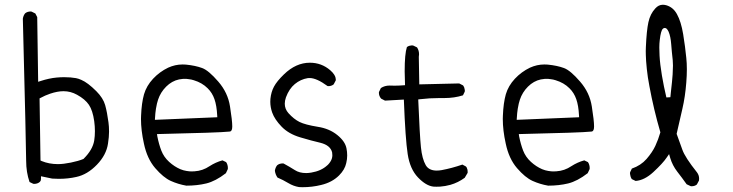

<svg xmlns="http://www.w3.org/2000/svg" viewBox="-20 -780 3040 796"><path d="M326.2 -121.1Q305.2 -112.3 273.9 -106Q242.7 -99.6 220.2 -99.6Q183.6 -99.6 152.8 -112.3L147.9 -114.7L144 -372.1Q168.5 -385.3 188 -391.6Q218.3 -401.9 243.2 -401.9Q272.9 -401.9 299.3 -387.2Q333 -368.7 348.6 -345.5Q364.3 -322.3 370.6 -277.8Q373.5 -256.3 373.5 -236.3Q373.5 -215.8 370.6 -197.3Q364.3 -159.2 327.1 -122.1ZM74.7 -702.6Q88.4 -165 88.4 -113.8Q88.4 -65.9 102.5 -25.4L117.7 -18.1Q119.6 -17.6 121.1 -17.6Q135.3 -17.6 144.5 -25.4Q148.4 -29.3 149.2 -32.7Q149.9 -36.1 149.9 -39.1V-49.3L196.3 -39.6Q210.4 -38.6 224.1 -38.6Q262.2 -38.6 296.4 -46.4Q342.3 -56.2 381.8 -97.2Q420.9 -137.7 427.7 -184.6Q432.1 -212.4 432.1 -234.1Q432.1 -255.9 429.7 -272.9Q424.3 -314 416 -344.2Q407.7 -373.5 379.4 -401.9Q343.8 -437.5 317.4 -448.7Q305.7 -454.1 294.9 -456.1Q273.4 -460 246.1 -460Q230.5 -460 214.8 -458.5Q183.6 -455.6 148.9 -444.3L138.2 -440.9L134.3 -709L126.5 -724.1L110.8 -731.9Q108.9 -732.4 107.4 -732.4Q93.3 -732.4 84 -724.6Q76.7 -715.3 74.7 -702.6Z M722.2 -450.7Q731.9 -452.6 738 -452.9Q744.1 -453.1 746.8 -453.1Q749.5 -453.1 753.7 -452.9Q757.8 -452.6 763.2 -451.7Q773.4 -450.7 783.7 -447.3Q817.9 -437 840.8 -414.1Q859.9 -395.5 869.1 -368.9Q878.4 -342.3 880.4 -302.2L880.9 -293.9L622.1 -283.2Q624 -315.4 626.5 -329.1Q630.4 -352.5 635.3 -366.7Q645.5 -397.5 668.9 -420.9Q692.4 -444.3 722.2 -450.7ZM786.6 -69.8Q781.2 -69.3 773.4 -69.3Q765.6 -69.3 753.2 -71.3Q740.7 -73.2 727.5 -78.6Q702.6 -89.4 681.2 -108.9Q659.2 -128.9 648.9 -155.5Q638.7 -182.1 632.3 -214.4L630.9 -224.1Q891.1 -230 929.7 -234.4L934.6 -234.9Q942.9 -237.8 942.9 -255.9Q942.9 -279.8 933.6 -338.4Q924.8 -396 884.8 -441.9Q844.7 -488.3 817.9 -498Q790 -508.3 750.5 -512.2Q743.7 -512.7 736.8 -512.7Q706.1 -512.7 677.2 -499.5Q641.6 -482.4 614.5 -453.4Q587.4 -424.3 577.1 -389.2Q566.9 -353 564.9 -300.3Q564.5 -293.9 564.5 -287.1Q564.5 -239.7 576.7 -184.6Q589.8 -122.1 623.5 -83Q657.2 -43.9 688 -30Q718.8 -16.1 752.4 -10.3Q797.4 -10.3 835.4 -19.5Q873.5 -28.8 916.5 -62L924.3 -78.6Q924.8 -80.6 924.8 -82.5Q924.8 -97.2 917.5 -107.9L902.3 -115.2Q874 -107.4 849.1 -91.3Q820.3 -71.8 786.6 -69.8Z M1233.9 -3.9Q1274.4 -3.9 1311.5 -13.2Q1356.9 -23.9 1385.7 -52.7Q1409.7 -76.7 1415.5 -104Q1419.4 -120.1 1419.4 -135.3Q1419.4 -150.4 1416.5 -164.6Q1411.1 -193.8 1378.4 -220.2Q1345.2 -247.1 1296.9 -254.4Q1245.6 -262.7 1221.7 -274.4Q1198.2 -286.1 1175.8 -311Q1160.6 -328.1 1160.6 -350.1Q1160.6 -362.3 1165.5 -376.5Q1178.7 -412.1 1202.4 -431.6Q1226.1 -451.2 1255.9 -456.1Q1259.8 -456.5 1263.7 -456.5Q1292.5 -456.5 1337.9 -423.3Q1339.4 -422.9 1343.3 -422.9Q1347.2 -422.9 1352.8 -424.6Q1358.4 -426.3 1363.3 -430.2L1372.1 -446.8Q1372.1 -448.7 1372.1 -451.4Q1372.1 -454.1 1370.8 -459Q1369.6 -463.9 1365.7 -470.2Q1359.9 -479.5 1349.1 -488.8Q1313 -520 1264.6 -520Q1207 -520 1157.2 -471.7Q1127.9 -443.4 1116 -421.1Q1104 -398.9 1101.1 -370.1Q1100.6 -364.3 1100.6 -357.9Q1100.6 -335.9 1108.4 -313.5Q1118.7 -284.7 1147.5 -254.9Q1176.3 -225.1 1224.4 -210.7Q1272.5 -196.3 1308.6 -188Q1349.6 -177.7 1356.9 -148.4Q1357.9 -142.6 1357.9 -136Q1357.9 -129.4 1355.5 -121.6Q1351.1 -108.9 1339.8 -97.2L1336.4 -94.2Q1311.5 -71.3 1270.5 -64.5Q1258.8 -62.5 1249.5 -62.5Q1221.2 -62.5 1202.6 -74.7Q1180.2 -88.9 1155.8 -102.1Q1153.8 -102.5 1152.3 -102.5Q1138.2 -102.5 1128.9 -94.7Q1121.6 -85.4 1119.6 -72.3Q1121.6 -56.6 1130.4 -43.9Q1153.3 -34.2 1175.3 -21Q1196.3 -8.3 1219.7 -4.4Q1227.1 -3.9 1233.9 -3.9Z M1616.2 -424.8 1595.2 -425.3Q1574.7 -425.3 1559.1 -415L1551.3 -398.9Q1550.8 -397.5 1550.8 -396Q1550.8 -381.8 1560.1 -371.1L1576.2 -362.8L1654.3 -367.2Q1660.6 -203.1 1670.2 -141.1Q1679.7 -79.1 1712.9 -44.4Q1746.1 -9.8 1776.9 -6.3Q1783.2 -5.9 1789.3 -5.9Q1795.4 -5.9 1804.7 -6.3Q1825.7 -7.8 1847.2 -13.7Q1879.4 -22.9 1906.7 -43L1918.5 -63Q1918.9 -64.9 1918.9 -66.2Q1918.9 -67.4 1918.7 -68.8Q1918.5 -70.3 1918.5 -72.5Q1918.5 -74.7 1918 -76.7Q1917.5 -78.6 1916.7 -80.3Q1916 -82 1915.5 -84Q1914.1 -87.4 1911.6 -89.8L1897 -97.7Q1853 -82.5 1811 -74.7Q1799.8 -72.8 1790.5 -72.8Q1758.3 -72.8 1745.1 -95.2Q1730 -121.6 1725.1 -169.4Q1720.2 -217.3 1713.9 -367.7L1721.7 -368.7Q1761.2 -373.5 1802.7 -373.5H1822.8Q1863.8 -373.5 1899.4 -384.8L1906.7 -399.9Q1907.2 -401.9 1907.2 -404.3Q1907.2 -406.7 1906.2 -410.6Q1905.3 -418.9 1899.9 -425.8L1883.8 -434.1L1718.3 -430.2L1716.3 -544.4Q1717.3 -550.3 1717.3 -554.7Q1717.3 -559.1 1716.8 -562.5Q1716.3 -565.9 1715.3 -569.8Q1713.4 -576.7 1709 -583.5L1692.9 -591.3Q1690.9 -591.8 1687.3 -591.8Q1683.6 -591.8 1678 -590.3Q1672.4 -588.9 1667 -585Q1657.7 -557.1 1657.7 -483.9Q1657.7 -461.4 1659.2 -426.8Q1633.8 -424.8 1616.2 -424.8Z M2222.2 -450.7Q2231.9 -452.6 2238 -452.9Q2244.1 -453.1 2246.8 -453.1Q2249.5 -453.1 2253.7 -452.9Q2257.8 -452.6 2263.2 -451.7Q2273.4 -450.7 2283.7 -447.3Q2317.9 -437 2340.8 -414.1Q2359.9 -395.5 2369.1 -368.9Q2378.4 -342.3 2380.4 -302.2L2380.9 -293.9L2122.1 -283.2Q2124 -315.4 2126.5 -329.1Q2130.4 -352.5 2135.3 -366.7Q2145.5 -397.5 2168.9 -420.9Q2192.4 -444.3 2222.2 -450.7ZM2286.6 -69.8Q2281.2 -69.3 2273.4 -69.3Q2265.6 -69.3 2253.2 -71.3Q2240.7 -73.2 2227.5 -78.6Q2202.6 -89.4 2181.2 -108.9Q2159.2 -128.9 2148.9 -155.5Q2138.7 -182.1 2132.3 -214.4L2130.9 -224.1Q2391.1 -230 2429.7 -234.4L2434.6 -234.9Q2442.9 -237.8 2442.9 -255.9Q2442.9 -279.8 2433.6 -338.4Q2424.8 -396 2384.8 -441.9Q2344.7 -488.3 2317.9 -498Q2290 -508.3 2250.5 -512.2Q2243.7 -512.7 2236.8 -512.7Q2206.1 -512.7 2177.2 -499.5Q2141.6 -482.4 2114.5 -453.4Q2087.4 -424.3 2077.1 -389.2Q2066.9 -353 2064.9 -300.3Q2064.5 -293.9 2064.5 -287.1Q2064.5 -239.7 2076.7 -184.6Q2089.8 -122.1 2123.5 -83Q2157.2 -43.9 2188 -30Q2218.8 -16.1 2252.4 -10.3Q2297.4 -10.3 2335.4 -19.5Q2373.5 -28.8 2416.5 -62L2424.3 -78.6Q2424.8 -80.6 2424.8 -82.5Q2424.8 -97.2 2417.5 -107.9L2402.3 -115.2Q2374 -107.4 2349.1 -91.3Q2320.3 -71.8 2286.6 -69.8Z M2742.7 -376Q2731.9 -421.4 2724.1 -467.5Q2716.3 -513.7 2714.4 -549.3Q2713.4 -566.4 2713.4 -582.8Q2713.4 -599.1 2715.3 -614.7Q2719.7 -652.8 2728 -660.6Q2731.4 -664.1 2735.8 -664.1Q2740.7 -664.1 2744.4 -660.4Q2748 -656.7 2752 -648.4Q2760.3 -628.9 2762.7 -596.7Q2765.1 -564.5 2769 -530.8Q2770 -521 2770 -508.3Q2770 -495.6 2768.6 -471.2Q2767.1 -446.8 2761.2 -396.5L2759.3 -377ZM2846.7 -7.8Q2860.4 -7.8 2869.1 -15.1L2877.9 -31.7Q2878.4 -35.6 2878.4 -39.6Q2878.4 -53.7 2869.6 -65.4Q2819.8 -127.9 2808.8 -159.7Q2797.9 -191.4 2785.2 -225.1L2809.1 -329.1Q2820.8 -379.4 2825.2 -437.5Q2827.6 -466.8 2827.6 -492.7Q2827.6 -518.6 2825.2 -540.5Q2820.8 -585.9 2812.3 -638.2Q2803.7 -690.4 2786.6 -721.2Q2771 -750 2742.2 -758.3Q2734.9 -760.3 2728 -760.3Q2710.4 -760.3 2696.8 -745.1Q2675.8 -722.7 2668.2 -688Q2660.6 -653.3 2657.7 -585Q2657.2 -575.2 2657.2 -568.1Q2657.2 -561 2657.5 -551.8Q2657.7 -542.5 2658.7 -526.6Q2659.7 -510.7 2661.6 -494.1Q2665 -460.4 2672.4 -422.4Q2689.9 -327.1 2717.8 -231.4Q2709 -201.2 2696.8 -175Q2684.6 -148.9 2660.6 -121.1Q2636.7 -93.8 2599.6 -81.1L2592.3 -65.9Q2591.8 -64 2591.8 -61.3Q2591.8 -58.6 2592.8 -54.7Q2593.8 -45.9 2599.1 -37.6L2615.2 -29.8Q2651.9 -32.7 2688.5 -66.4Q2728 -103 2744.1 -127L2753.9 -141.1L2758.8 -124.5Q2768.1 -93.8 2787.8 -68.4Q2807.6 -43 2826.7 -16.1L2843.3 -8.3Q2845.2 -7.8 2846.7 -7.8Z"/></svg>

Font: NaikaiFont
Style: Light
Weight: 300
Version: Version 1.89